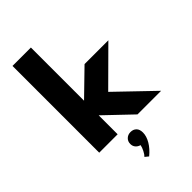

<svg xmlns="http://www.w3.org/2000/svg" viewBox="-324 -970 1346 1346"><g transform="rotate(-45 349.0 -297.0)"><path d="M84 0V-860H266.5V-333L450.5 -512H686.5L430 -257L697.5 0H463.5L266.5 -188V0ZM313 266 287 245Q299 234 311.2 210Q323.5 186 326.5 167.5Q306 162 293.5 147.2Q281 132.5 281 111Q281 85.5 298 69Q315 52.5 341.5 52.5Q368 52.5 384.5 68.8Q401 85 401 117Q401 153 377.8 192.5Q354.5 232 313 266Z"/></g></svg>

Font: Spartan Thin ExtraBold
Style: Regular
Weight: 800
Version: Version 1.004